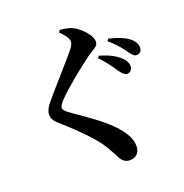

<svg xmlns="http://www.w3.org/2000/svg" viewBox="-148 -932 1074 1120"><g transform="rotate(-20 388.5 -371.5)"><path d="M469 56Q435 56 414 22Q392 -22 367 -63Q318 -145 150 -293Q116 -321 116 -355Q116 -382 143 -416Q167 -447 254 -545Q344 -647 363 -671.5Q382 -696 382 -714Q382 -741 335 -785L344 -799Q398 -793 422 -781Q461 -760 490 -725Q519 -690 519 -664Q519 -648 508 -637Q501 -630 478 -616Q460 -605 450 -598Q398 -560 331 -505Q262 -447 233 -417Q199 -383 199 -367Q199 -349 233 -327Q251 -313 290 -287Q364 -235 398 -207Q456 -160 489 -117Q533 -60 533 -10Q533 17 519 35Q502 56 469 56ZM625 -423Q607 -423 581 -461Q579 -463 576 -468Q534 -531 497 -567L507 -579Q591 -555 632 -515Q660 -488 660 -460Q660 -444 650.5 -433.5Q641 -423 625 -423ZM716 -507Q704 -507 694 -517Q687 -523 672 -544Q671 -546 670 -547Q667 -550 662 -558Q624 -608 583 -641L592 -654Q675 -635 715 -603Q749 -576 749 -542Q749 -526 740 -516.5Q731 -507 716 -507Z"/></g></svg>

Font: GenRyuMin TW B
Style: Regular
Weight: 700
Version: Version 1.501;PS 1;hotconv 16.6.51;makeotf.lib2.5.65220